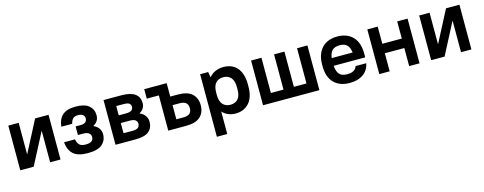

<svg xmlns="http://www.w3.org/2000/svg" viewBox="-28 -1192 5231 2074"><g transform="rotate(-15 2587.5 -155.0)"><path d="M65 -500H181V-150H183L365 -500H515V0H399V-350H397L215 0H65Z M820 10Q710 10 658.5 -36Q607 -82 600 -170H722Q730 -127 752 -106.5Q774 -86 820 -86Q868 -86 888 -102.5Q908 -119 908 -147Q908 -174 888 -190.5Q868 -207 820 -207H765V-303H820Q858 -303 875.5 -318Q893 -333 893 -358Q893 -384 875.5 -399Q858 -414 820 -414Q783 -414 764 -396Q745 -378 737 -340H615Q623 -422 671 -466Q719 -510 820 -510Q921 -510 968 -468.5Q1015 -427 1015 -361Q1015 -293 952 -259V-257Q990 -240 1010 -211.5Q1030 -183 1030 -145Q1030 -76 980.5 -33Q931 10 820 10Z M1130 -500H1330Q1384 -500 1422 -490Q1460 -480 1484 -461.5Q1508 -443 1519 -417Q1530 -391 1530 -359Q1530 -328 1514 -302.5Q1498 -277 1469 -261V-259Q1507 -244 1528.5 -214Q1550 -184 1550 -146Q1550 -78 1504.5 -39Q1459 0 1350 0H1130ZM1408 -352Q1408 -376 1390.5 -389Q1373 -402 1325 -402H1246V-298H1325Q1373 -298 1390.5 -313Q1408 -328 1408 -352ZM1428 -155Q1428 -181 1409.5 -196.5Q1391 -212 1345 -212H1246V-98H1345Q1391 -98 1409.5 -113.5Q1428 -129 1428 -155Z M1720 -394H1585V-500H1836V-350H1920Q2028 -350 2079 -303Q2130 -256 2130 -175Q2130 -94 2078.5 -47Q2027 0 1920 0H1720ZM1836 -254V-96H1915Q1965 -96 1986.5 -116Q2008 -136 2008 -175Q2008 -213 1986 -233.5Q1964 -254 1915 -254Z M2210 -500H2300L2310 -440H2312Q2373 -510 2472 -510Q2519 -510 2557.5 -494.5Q2596 -479 2623 -448Q2650 -417 2665 -370.5Q2680 -324 2680 -261V-239Q2680 -115 2622.5 -52.5Q2565 10 2472 10Q2429 10 2390.5 -6Q2352 -22 2328 -50H2326V200H2210ZM2442 -96Q2496 -96 2527 -130Q2558 -164 2558 -239V-261Q2558 -334 2526.5 -369Q2495 -404 2442 -404Q2388 -404 2357 -369.5Q2326 -335 2326 -260V-238Q2326 -166 2357.5 -131Q2389 -96 2442 -96Z M2780 -500H2896V-106H3037V-500H3153V-106H3294V-500H3410V0H2780Z M3750 10Q3637 10 3573.5 -54.5Q3510 -119 3510 -239V-261Q3510 -320 3526.5 -366.5Q3543 -413 3573.5 -445Q3604 -477 3647.5 -493.5Q3691 -510 3745 -510Q3854 -510 3917 -445Q3980 -380 3980 -256V-214H3627Q3632 -148 3660 -118Q3688 -88 3745 -88Q3835 -88 3855 -150H3975Q3958 -72 3899.5 -31Q3841 10 3750 10ZM3745 -412Q3692 -412 3664 -385.5Q3636 -359 3628 -300H3862Q3855 -359 3827 -385.5Q3799 -412 3745 -412Z M4080 -500H4196V-308H4414V-500H4530V0H4414V-202H4196V0H4080Z M4660 -500H4776V-150H4778L4960 -500H5110V0H4994V-350H4992L4810 0H4660Z"/></g></svg>

Font: PT Root UI Bold
Style: Regular
Weight: 700
Designer: Vitaly Kuzmin
Foundry: ParaType Ltd.
Version: Version 2.000G